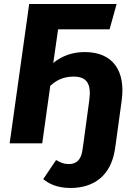

<svg xmlns="http://www.w3.org/2000/svg" viewBox="-20 -713 658 955"><path d="M402 -454C339 -454 289 -435 245 -400L269 -567H525L560 -693H124L125 -692L28 0H190L230 -286C260 -314 296 -332 346 -332C413 -332 435 -295 424 -214L395 0L389 40C382 82 359 103 324 103C296 103 280 95 259 83L195 178C223 201 265 222 330 222C447 222 530 161 551 34L556 0L585 -211C606 -360 542 -454 402 -454Z"/></svg>

Font: Fira Sans
Style: Bold Italic
Weight: 700
Italic angle: -8°
Designer: bBox Type GmbH & Carrois Corporate GbR & Edenspiekermann AG
Foundry: bBox Type GmbH & Carrois Corporate GbR & Edenspiekermann AG
Version: Version 4.301;PS 004.301;hotconv 1.0.88;makeotf.lib2.5.64775